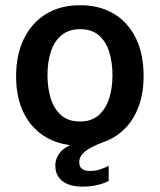

<svg xmlns="http://www.w3.org/2000/svg" viewBox="-20 -547 611 734"><path d="M296 166.5Q246 166.5 218.8 145.5Q191.5 124.5 191.5 86Q191.5 57.5 211.5 33.8Q231.5 10 290.5 -9L376.5 -4.5Q325 15.5 304 33Q283 50.5 283 72.5Q283 89.5 292.8 98Q302.5 106.5 323.5 106.5Q347 106.5 365 100Q383 93.5 395.5 86.5V144.5Q382.5 152.5 355.2 159.5Q328 166.5 296 166.5ZM286 10Q212 10 157 -21.8Q102 -53.5 71.8 -113Q41.5 -172.5 41.5 -256Q41.5 -337 71 -398Q100.5 -459 155.2 -493Q210 -527 286.5 -527Q360.5 -527 415 -494.5Q469.5 -462 499.2 -401.5Q529 -341 529 -256Q529 -177.5 500.8 -117.8Q472.5 -58 418.2 -24Q364 10 286 10ZM286.5 -82.5Q328.5 -82.5 355.8 -105.5Q383 -128.5 396.5 -168.5Q410 -208.5 410 -259.5Q410 -307 398 -347Q386 -387 358.8 -411.2Q331.5 -435.5 286.5 -435.5Q244 -435.5 216.2 -413.2Q188.5 -391 175 -351.2Q161.5 -311.5 161.5 -259.5Q161.5 -212.5 173.5 -172.2Q185.5 -132 213 -107.2Q240.5 -82.5 286.5 -82.5Z"/></svg>

Font: Public Sans Thin SemiBold
Style: Regular
Weight: 600
Version: Version 2.001